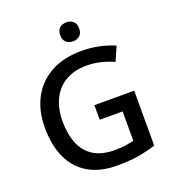

<svg xmlns="http://www.w3.org/2000/svg" viewBox="-163 -1042 1053 1174"><g transform="rotate(-20 363.5 -455.0)"><path d="M392 -385H651V-28Q593 -9 533.5 0.5Q474 10 399 10Q289 10 213.5 -33.5Q138 -77 99 -159.5Q60 -242 60 -357Q60 -469 104 -551Q148 -633 230.5 -678.5Q313 -724 431 -724Q490 -724 544 -712.5Q598 -701 644 -681L604 -589Q568 -606 522.5 -617.5Q477 -629 427 -629Q349 -629 292 -596Q235 -563 205 -501.5Q175 -440 175 -356Q175 -276 199.5 -214.5Q224 -153 277 -118.5Q330 -84 416 -84Q458 -84 487.5 -88.5Q517 -93 541 -99V-290H392ZM404 -920Q428 -920 446.5 -905.5Q465 -891 465 -858Q465 -826 446.5 -811Q428 -796 404 -796Q378 -796 360 -811Q342 -826 342 -858Q342 -891 360 -905.5Q378 -920 404 -920Z"/></g></svg>

Font: Noto Sans Adlam Unjoined Medium
Style: Regular
Weight: 500
Version: Version 3.001